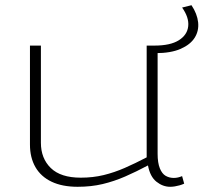

<svg xmlns="http://www.w3.org/2000/svg" viewBox="-20 -707 781 737"><path d="M278 10Q219 10 178 -9.5Q137 -29 116 -65.5Q95 -102 95 -152V-532H137V-159Q137 -99 175 -62Q213 -25 290 -25Q337 -25 378 -35Q419 -45 459 -62.5Q499 -80 543 -103V-532H585V-117Q585 -82 593.5 -61Q602 -40 616 -32Q630 -24 647 -24Q663 -24 679 -31L687 -2Q678 2 669 4.5Q660 7 651 8.5Q642 10 633 10Q605 10 580.5 -9.5Q556 -29 548 -72Q503 -48 460.5 -29.5Q418 -11 374 -0.5Q330 10 278 10ZM565 -503V-532H573Q634 -532 666.5 -552.5Q699 -573 702.5 -606.5Q706 -640 679 -678L715 -687Q737 -654 740.5 -621.5Q744 -589 727.5 -562.5Q711 -536 673.5 -519.5Q636 -503 577 -503Z"/></svg>

Font: Georama Expanded ExtraLight
Style: Regular
Weight: 250
Width: 7
Designer: Jean-Baptiste Levee
Foundry: Production Type
Version: Version 1.001